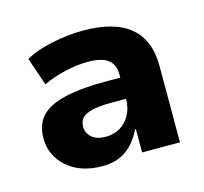

<svg xmlns="http://www.w3.org/2000/svg" viewBox="-59 -781 473 446"><g transform="rotate(-15 177.0 -558.0)"><path d="M137 -400Q85 -400 53 -428Q21 -456 21 -498Q21 -547 63 -567.5Q105 -588 191 -588H239V-537H194Q166 -537 149 -533Q132 -529 124.5 -521Q117 -513 117 -500Q117 -485 128.5 -474.5Q140 -464 163 -464Q182 -464 197 -473Q212 -482 221 -498.5Q230 -515 230 -536V-595Q230 -620 214.5 -631.5Q199 -643 166 -643Q142 -643 112.5 -636.5Q83 -630 58 -618L35 -685Q61 -700 100 -708Q139 -716 174 -716Q250 -716 287.5 -684.5Q325 -653 325 -591V-407H234V-463H232Q217 -432 194 -416Q171 -400 137 -400Z"/></g></svg>

Font: Nunito Sans 11pt ExtraBold
Style: Regular
Weight: 800
Version: Version 3.101;gftools[0.9.27]